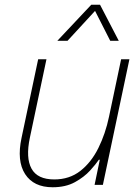

<svg xmlns="http://www.w3.org/2000/svg" viewBox="-20 -780 580 810"><path d="M222 -608 365 -760H402L481 -608H445L381 -734L265 -608ZM202 10Q122 10 86 -45.5Q50 -101 71 -199L141 -530H176L106 -199Q88 -114 113 -68.5Q138 -23 209 -23Q273 -23 319 -59Q365 -95 395 -155.5Q425 -216 440 -288L491 -530H526L414 0H379L401 -106H397Q385 -88 360 -60.5Q335 -33 296 -11.5Q257 10 202 10Z"/></svg>

Font: Be Vietnam Pro Thin
Style: Italic
Weight: 100
Italic angle: -12°
Designer: Lam Bao, Tony Le, Vietanh Nguyen
Foundry: Yellow Type Foundry
Version: Version 1.002; ttfautohint (v1.8.3)